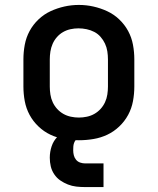

<svg xmlns="http://www.w3.org/2000/svg" viewBox="-20 -561 640 779"><path d="M300 8Q270 8 240.5 3Q211 -2 184.5 -14.5Q158 -27 136 -48Q114 -69 100 -95Q86 -121 80.5 -150.5Q75 -180 75 -210V-320Q75 -350 80.5 -379.5Q86 -409 100 -435Q114 -461 136 -482Q158 -503 185 -515.5Q212 -528 241 -534.5Q270 -541 300 -541Q330 -541 359 -534.5Q388 -528 415 -515.5Q442 -503 464 -482Q486 -461 500 -435Q514 -409 519.5 -379.5Q525 -350 525 -320V-210Q525 -180 519.5 -150.5Q514 -121 500 -95Q486 -69 464 -48Q442 -27 415.5 -14.5Q389 -2 359.5 3Q330 8 300 8ZM300 -84Q316 -84 332.5 -87.5Q349 -91 363 -99Q377 -107 388 -119Q399 -131 406 -146Q413 -161 415.5 -177.5Q418 -194 418 -210V-320Q418 -336 415.5 -352.5Q413 -369 406 -384Q399 -399 388 -411.5Q377 -424 362.5 -431.5Q348 -439 331.5 -442.5Q315 -446 298 -446Q282 -446 266 -442.5Q250 -439 236 -431Q222 -423 211 -410.5Q200 -398 193.5 -383Q187 -368 184.5 -352Q182 -336 182 -320V-210Q182 -194 184.5 -177.5Q187 -161 194 -146Q201 -131 212 -119Q223 -107 237 -99Q251 -91 267.5 -87.5Q284 -84 300 -84ZM325 198Q307 198 289.5 196Q272 194 255.5 187.5Q239 181 224.5 171Q210 161 200 146Q190 131 186 114Q182 97 182 79Q182 55 189.5 32.5Q197 10 213.5 -6.5Q230 -23 253 -30Q276 -37 300 -37V0Q293 0 288 6Q283 12 280.5 19Q278 26 277.5 33.5Q277 41 277 49Q277 59 279.5 69Q282 79 288.5 87Q295 95 305 98.5Q315 102 325 102H400V198Z"/></svg>

Font: Iosevka Curly SmBdEx
Style: Regular
Weight: 600
Width: 7
Monospace: yes
Designer: Belleve Invis
Foundry: Belleve Invis
Version: Version 11.1.0; ttfautohint (v1.8.3)